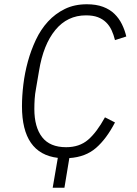

<svg xmlns="http://www.w3.org/2000/svg" viewBox="-20 -730 640 900"><path d="M251 10Q83 -10 83 -232Q83 -280 89.5 -334Q96 -388 110.5 -441Q125 -494 148 -543Q171 -592 205 -629Q239 -666 284 -688Q329 -710 387 -710Q431 -710 463 -698Q495 -686 516.5 -665Q538 -644 551.5 -616.5Q565 -589 572 -559L519 -542Q513 -567 503 -588.5Q493 -610 477 -625.5Q461 -641 438.5 -649.5Q416 -658 383 -658Q296 -658 239.5 -589.5Q183 -521 163 -398L149 -316Q144 -290 142.5 -266Q141 -242 141 -219Q141 -134 177.5 -87Q214 -40 290 -40Q352 -40 392.5 -74.5Q433 -109 472 -180L519 -156Q479 -79 430 -36.5Q381 6 305 11L282 150H227Z"/></svg>

Font: IBM Plex Mono Light
Style: Italic
Weight: 300
Italic angle: -9°
Monospace: yes
Designer: Mike Abbink, Paul van der Laan, Pieter van Rosmalen
Foundry: Bold Monday
Version: Version 2.3